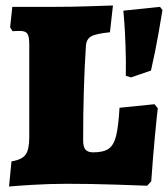

<svg xmlns="http://www.w3.org/2000/svg" viewBox="-20 -672 614 702"><path d="M22 -82Q60 -88 73.5 -106.5Q87 -125 87 -170V-508Q87 -539 80 -549Q73 -559 52 -559L26 -558L17 -572L25 -647H186Q239 -647 303 -649Q367 -651 393 -652L382 -554Q330 -549 312.5 -538.5Q295 -528 294 -502Q284 -352 284 -158Q284 -135 292.5 -125Q301 -115 321 -115Q358 -115 377 -128Q396 -141 404.5 -175Q413 -209 417 -278L545 -291L557 -276Q554 -254 546.5 -175Q539 -96 533 -9L518 7Q492 6 402.5 3Q313 0 224 0Q160 0 95.5 4Q31 8 13 10ZM440 -395Q441 -448 439 -503.5Q437 -559 434.5 -591.5Q432 -624 431 -633L565 -647L574 -635Q571 -616 559.5 -550Q548 -484 532 -414L459 -389Z"/></svg>

Font: Alegreya SC Black
Style: Regular
Weight: 900
Designer: Juan Pablo del Peral
Foundry: Huerta Tipografica
Version: Version 2.007; ttfautohint (v1.6)